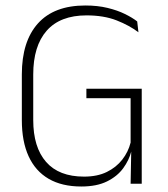

<svg xmlns="http://www.w3.org/2000/svg" viewBox="-20 -669 611 699"><path d="M276 10Q205.5 10 157.2 -18Q109 -46 84.2 -100Q59.5 -154 59.5 -231.5V-398Q59.5 -518.5 118.2 -583.8Q177 -649 290.5 -649Q335.5 -649 371.5 -640.2Q407.5 -631.5 434.5 -618.2Q461.5 -605 479.5 -591L484 -551.5Q451 -576.5 404.5 -594.8Q358 -613 295 -613Q199 -613 150 -557.2Q101 -501.5 101 -397.5V-232Q101 -133 147.8 -79.5Q194.5 -26 286 -26Q334.5 -26 369 -43Q403.5 -60 425.2 -88Q447 -116 455.5 -150V-328L465.5 -311.5H294.5V-346H496V-117.5L458 -118Q450 -86 428.5 -56.5Q407 -27 369.5 -8.5Q332 10 276 10ZM458 -132.5H496V0H455.5Z"/></svg>

Font: Anek Tamil ExtraLight
Style: Regular
Weight: 250
Version: Version 1.003